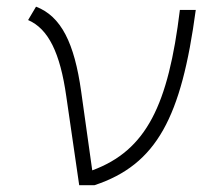

<svg xmlns="http://www.w3.org/2000/svg" viewBox="-20 -547 626 567"><path d="M213.9 0H258.8C443.4 -61 515.6 -201.2 558.1 -517.6H511.2C477.1 -238.3 413.1 -103 252.4 -43.9L219.7 -276.9C199.7 -419.9 160.6 -499 86.4 -527.3L63 -487.8C123 -461.9 157.7 -390.6 175.8 -262.2Z"/></svg>

Font: Cascadia Code PL ExtraLight
Style: Italic
Weight: 200
Italic angle: -10°
Monospace: yes
Designer: Aaron Bell
Foundry: Saja Typeworks
Version: Version 2404.023